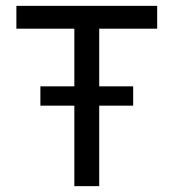

<svg xmlns="http://www.w3.org/2000/svg" viewBox="-20 -636 593 656"><path d="M234 -275H118V-341H234V-538H36V-616H517V-538H319V-341H435V-275H319V0H234Z"/></svg>

Font: Athiti Medium
Style: Regular
Weight: 500
Designer: CadsonDemak Team
Foundry: CadsonDemak
Version: Version 1.032